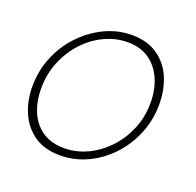

<svg xmlns="http://www.w3.org/2000/svg" viewBox="-101 -634 766 750"><g transform="rotate(20 282.5 -259.0)"><path d="M221 10Q156 10 113.5 -19.5Q71 -49 49.5 -98Q28 -147 28 -206Q28 -273 52.5 -331.5Q77 -390 119.5 -434Q162 -478 215 -503Q268 -528 326 -528Q390 -528 433 -498.5Q476 -469 497 -419.5Q518 -370 518 -310Q518 -244 494 -186Q470 -128 428.5 -84Q387 -40 333.5 -15Q280 10 221 10ZM227 -22Q276 -22 322 -43.5Q368 -65 404.5 -103.5Q441 -142 462.5 -193Q484 -244 484 -304Q484 -357 465.5 -400.5Q447 -444 410.5 -470Q374 -496 320 -496Q271 -496 225 -474.5Q179 -453 142.5 -414Q106 -375 84.5 -323Q63 -271 63 -211Q63 -158 81 -115Q99 -72 135.5 -47Q172 -22 227 -22Z"/></g></svg>

Font: Raleway ExtraLight
Style: Italic
Weight: 200
Italic angle: -12°
Designer: Matt McInerney, Pablo Impallari, Rodrigo Fuenzalida
Foundry: Matt McInerney, Pablo Impallari, Rodrigo Fuenzalida
Version: Version 4.026